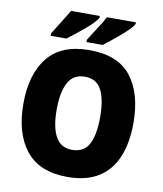

<svg xmlns="http://www.w3.org/2000/svg" viewBox="-99 -1007 930 1096"><g transform="rotate(10 366.0 -458.5)"><path d="M685 -358Q685 -244 651 -161.5Q617 -79 546.5 -34.5Q476 10 366 10Q204 10 125.5 -88.5Q47 -187 47 -359Q47 -530 125.5 -627.5Q204 -725 367 -725Q532 -725 608.5 -627.5Q685 -530 685 -358ZM240 -358Q240 -257 270 -202Q300 -147 366 -147Q434 -147 463 -201Q492 -255 492 -358Q492 -461 463 -516Q434 -571 367 -571Q300 -571 270 -515.5Q240 -460 240 -358ZM599 -917Q592 -903 572.5 -883.5Q553 -864 528 -842.5Q503 -821 478 -801Q453 -781 434 -767H341V-781Q364 -819 390.5 -859Q417 -899 431 -927H599ZM390 -917Q383 -903 364 -883.5Q345 -864 319.5 -842.5Q294 -821 269 -801.5Q244 -782 224 -767H133V-781Q156 -819 181.5 -859Q207 -899 223 -927H390Z"/></g></svg>

Font: Noto Sans Myanmar SemiCondensed Black
Style: Regular
Weight: 900
Width: 4
Designer: Monotype Design Team
Foundry: Monotype Imaging Inc.
Version: Version 2.107; ttfautohint (v1.8.4.7-5d5b)